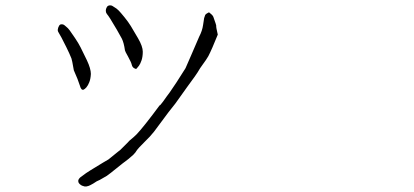

<svg xmlns="http://www.w3.org/2000/svg" viewBox="-20 -667 1540 715"><path d="M351.6 2.9Q340.8 6.8 327.1 16.6Q313.5 24.4 309.6 25.4Q301.8 28.3 294.9 27.3Q285.2 25.4 279.3 20.5Q271.5 14.6 271.5 7.8Q270.5 2 278.3 -5.9Q280.3 -6.8 300.8 -22.5Q305.7 -25.4 317.4 -33.2Q377.9 -70.3 383.8 -73.2Q401.4 -87.9 418.9 -101.6Q430.7 -110.4 432.6 -113.3Q432.6 -113.3 456.1 -136.7Q462.9 -144.5 464.8 -145.5Q468.8 -148.4 477.5 -156.2Q495.1 -169.9 547.9 -239.3Q573.2 -273.4 574.2 -274.4Q576.2 -275.4 576.2 -275.4Q576.2 -275.4 578.1 -277.3Q585.9 -286.1 600.6 -307.6Q605.5 -312.5 636.7 -359.4L670.9 -413.1Q671.9 -414.1 694.3 -466.8Q719.7 -526.4 721.7 -530.3Q733.4 -552.7 736.3 -574.2Q738.3 -586.9 740.2 -599.6Q742.2 -606.4 743.2 -608.4Q744.1 -613.3 751 -617.2Q757.8 -622.1 759.8 -620.1Q771.5 -611.3 774.4 -604.5Q786.1 -572.3 785.2 -570.3Q784.2 -567.4 791 -538.1Q768.6 -482.4 755.9 -458Q748 -444.3 736.3 -428.7Q724.6 -413.1 715.8 -397.5Q714.8 -394.5 676.8 -342.8Q639.6 -290 632.8 -281.2Q627.9 -274.4 607.4 -249Q560.5 -185.5 553.7 -176.8Q539.1 -158.2 519.5 -139.6Q493.2 -113.3 490.2 -108.4Q487.3 -104.5 484.4 -99.6Q481.4 -95.7 476.6 -90.8Q460 -75.2 435.5 -57.6Q431.6 -54.7 391.6 -22.5Q385.7 -17.6 377 -11.7ZM246.1 -449.2Q238.3 -468.8 227.1 -491.2Q215.8 -513.7 209 -526.9Q202.1 -540 198.2 -545.9Q194.3 -551.8 195.3 -557.6Q196.3 -564.5 199.2 -569.3Q201.2 -574.2 204.6 -575.7Q208 -577.1 213.4 -576.2Q218.8 -575.2 225.6 -568.4Q233.4 -562.5 239.7 -553.7Q246.1 -544.9 259.3 -525.4Q272.5 -505.9 280.3 -490.2Q288.1 -474.6 303.7 -442.4Q318.4 -411.1 318.4 -391.6Q317.4 -373 312.5 -360.8Q307.6 -348.6 301.8 -341.8Q295.9 -335 291 -333Q282.2 -330.1 277.3 -348.6Q270.5 -368.2 268.6 -373Q255.9 -403.3 254.9 -405.3Q248 -445.3 246.1 -449.2ZM433.6 -523.4Q431.6 -527.3 415 -556.6Q398.4 -585 390.6 -597.2Q382.8 -609.4 377.9 -615.2Q374 -620.1 374 -627Q374 -633.8 377 -638.7Q378.9 -643.6 382.8 -645.5Q386.7 -647.5 392.1 -647Q397.5 -646.5 405.3 -640.6Q414.1 -635.7 421.4 -628.4Q428.7 -621.1 443.4 -603Q458 -585 467.3 -569.8Q476.6 -554.7 494.1 -524.4Q511.7 -494.1 511.7 -474.6Q511.7 -456.1 507.3 -442.9Q502.9 -429.7 497.6 -422.4Q492.2 -415 488.3 -411.1Q485.4 -409.2 479.5 -413.1Q472.7 -417 470.7 -425.8Q468.8 -434.6 457 -456.1Q445.3 -476.6 445.3 -479.5Q441.4 -507.8 433.6 -523.4Z"/></svg>

Font: ToneOZ-Zhuyin-Tsuipita-TC
Style: Regular
Weight: 400
Designer: ÂÆ£ÂøóÂáåJeffrey Xuan(jeffreyx@gmail.com, ToneOZ.com) ÈòøÂù§(cjkFonts)
Foundry: ToneOZ
Version: Version 0.240710